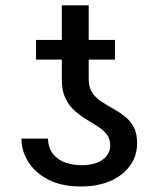

<svg xmlns="http://www.w3.org/2000/svg" viewBox="-20 -675 580 705"><path d="M384.8 -140.6Q384.8 -165 372.1 -181.4Q359.4 -197.8 339.1 -210.7Q318.8 -223.6 296.1 -237.3Q273.4 -251 253.2 -269.3Q232.9 -287.6 220 -314.7Q207 -341.8 207 -381.8V-655.3H305.7V-384.8Q305.7 -354.5 318.4 -335.2Q331.1 -315.9 351.3 -302.5Q371.6 -289.1 394.3 -276.6Q417 -264.2 437.3 -248.5Q457.5 -232.9 470.5 -209.5Q483.4 -186 483.4 -149.4Q483.4 -102.5 457.5 -66.7Q431.6 -30.8 385.3 -10.5Q338.9 9.8 277.3 9.8Q206.1 9.8 157.2 -15.6Q108.4 -41 83.5 -81.3Q58.6 -121.6 58.6 -166H156.2Q157.7 -129.4 176.3 -107.9Q194.8 -86.4 222.2 -77.4Q249.5 -68.4 277.3 -68.4Q329.6 -68.4 357.2 -89.1Q384.8 -109.9 384.8 -140.6ZM402.3 -528.3V-456.1H112.3V-528.3Z"/></svg>

Font: GitLab Sans
Style: Regular
Weight: 400
Designer: Rasmus Andersson
Foundry: Modifications by GitLab B.V., manufactured by rsms
Version: Version 4.000;git-c8fb6b7